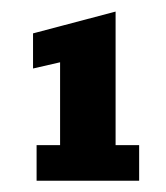

<svg xmlns="http://www.w3.org/2000/svg" viewBox="-20 -612 294 340"><path d="M44.8 -292V-355H86.4V-501.7L38.5 -490.7V-552.9L184.7 -591.5V-355H226.4V-292Z"/></svg>

Font: Rokkitt SemiBold
Style: Regular
Weight: 600
Designer: Vernon Adams
Foundry: Vernon Adams
Version: Version 3.103